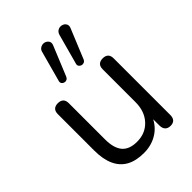

<svg xmlns="http://www.w3.org/2000/svg" viewBox="-220 -880 1002 1002"><g transform="rotate(-45 280.5 -379.0)"><path d="M248 9Q189 9 150.5 -12.5Q112 -34 92.5 -77Q73 -120 73 -184V-452Q73 -473 83.5 -483Q94 -493 113 -493Q133 -493 143.5 -483Q154 -473 154 -452V-185Q154 -121 180.5 -89.5Q207 -58 264 -58Q326 -58 365 -100Q404 -142 404 -210V-452Q404 -473 414.5 -483Q425 -493 445 -493Q464 -493 474.5 -483Q485 -473 485 -452V-35Q485 7 446 7Q427 7 416.5 -4Q406 -15 406 -35V-126L419 -112Q399 -53 353.5 -22Q308 9 248 9ZM370 -559Q366 -550 358 -546.5Q350 -543 341.5 -545.5Q333 -548 328 -555Q323 -562 326 -572L371 -737Q375 -752 384.5 -759Q394 -766 405 -766.5Q416 -767 425.5 -761.5Q435 -756 439 -746Q443 -736 437 -722ZM242 -559Q238 -550 230 -546.5Q222 -543 213.5 -545.5Q205 -548 200.5 -555Q196 -562 199 -572L244 -737Q247 -752 257 -759Q267 -766 278 -766.5Q289 -767 298.5 -761Q308 -755 311.5 -745.5Q315 -736 309 -722Z"/></g></svg>

Font: Nunito ExtraLight
Style: Regular
Weight: 400
Version: Version 3.602